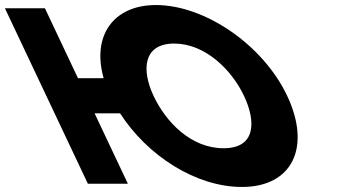

<svg xmlns="http://www.w3.org/2000/svg" viewBox="-289 -738 1399 767"><path d="M88.9 -285.2H190.8C300.3 -115.1 494.4 8.9 677.5 8.9C879 8.9 955.2 -150.1 858.3 -354.9C761.5 -559.8 528.6 -717.9 334 -717.9C163.9 -717.9 76.9 -595 125.1 -425.5H22.6L-109.6 -705.1H-269.4L62.1 -3.9H221.9ZM324.5 -354.9C275.1 -459.5 283.5 -564 406.7 -564C530.8 -564 636.3 -459.5 685.8 -354.9C735.2 -250.4 731.9 -145.8 604.4 -145.8C473.5 -145.8 373.9 -250.4 324.5 -354.9Z"/></svg>

Font: Hussar
Style: BdOpOblFive
Weight: 700
Foundry: Cannot Into Space Fonts
Version: Version 2.00